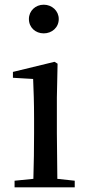

<svg xmlns="http://www.w3.org/2000/svg" viewBox="-20 -797 377 817"><path d="M166 -655C201 -655 230 -680 230 -716C230 -751 201 -777 166 -777C131 -777 103 -751 103 -716C103 -680 131 -655 166 -655ZM121 0H298V-28L224 -36L222 -230V-382L225 -526L212 -534L35 -491V-466L121 -461C123 -411 125 -362 125 -294V-230C125 -176 124 -92 122 -36L42 -28V0Z"/></svg>

Font: Source Han Serif CN Medium
Style: Regular
Weight: 500
Designer: Ryoko NISHIZUKA 西塚涼子 (kana & ideographs); Frank Grießhammer (Latin, Greek & Cyrillic); Wenlong ZHANG 张文龙 (bopomofo); San
Foundry: Adobe
Version: Version 2.002;hotconv 1.1.0;makeotfexe 2.6.0